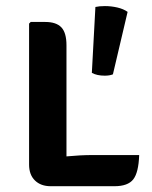

<svg xmlns="http://www.w3.org/2000/svg" viewBox="-20 -626 512 647"><path d="M449 -103.5Q447 -44.5 429 -21.5Q411 1.5 365.5 1.5H151Q117.5 1.5 97.8 -17.8Q78 -37 78 -71.5V-546.5L83.5 -552H132.5Q169.5 -552 186.8 -533.8Q204 -515.5 204 -473.5V-99Q251.5 -103.5 291 -103.5ZM301.5 -602.5Q314.5 -605.5 333.5 -605.5Q354.5 -605.5 375.2 -600.8Q396 -596 410 -586L360.5 -375.5Q349.5 -371 333 -371Q306.5 -371 289.5 -380.5Z"/></svg>

Font: Signika Negative SC SemiBold
Style: Regular
Weight: 600
Designer: Anna Giedryś
Foundry: Anna Giedryś
Version: Version 2.000; ttfautohint (v1.8.3) -l 8 -r 50 -G 200 -x 9 -